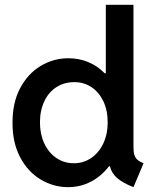

<svg xmlns="http://www.w3.org/2000/svg" viewBox="-20 -772 652 800"><path d="M438 -79.1H434.1Q402.8 -38.1 358.9 -15.1Q314.9 7.8 263.7 7.8Q202.6 7.8 149.2 -24.2Q95.7 -56.2 63.7 -117.2Q31.7 -178.2 32.2 -260.7Q31.7 -343.3 63.7 -404.1Q95.7 -464.8 149.2 -497.1Q202.6 -529.3 264.6 -529.3Q309.1 -529.3 347.9 -513.2Q386.7 -497.1 416 -466.8H420.9V-752H536.1V-160.2Q536.1 -139.6 539.8 -127.2Q543.5 -114.7 552.2 -106.7Q561 -98.6 578.1 -91.8L536.1 7.8Q491.2 -9.8 467.8 -30.5Q444.3 -51.3 438 -79.1ZM428.7 -261.7Q428.7 -313 410.2 -351.1Q391.6 -389.2 359.9 -409.7Q328.1 -430.2 289.1 -429.7Q247.6 -429.7 215.1 -408.9Q182.6 -388.2 164.6 -349.9Q146.5 -311.5 146.5 -261.7Q146.5 -212.9 164.6 -174.3Q182.6 -135.7 214.8 -113.8Q247.1 -91.8 288.1 -91.8Q328.1 -91.8 360.1 -113.8Q392.1 -135.7 410.4 -174.3Q428.7 -212.9 428.7 -261.7Z"/></svg>

Font: Reddit Sans Strawberry SemiBold
Style: Regular
Weight: 600
Designer: Stephen Hutchings
Foundry: Reddit
Version: Version 1.013